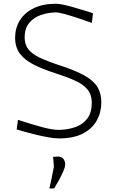

<svg xmlns="http://www.w3.org/2000/svg" viewBox="-20 -746 618 1048"><path d="M301.5 9.5Q276 9.5 238 2.5Q200 -4.5 156.5 -15.8Q113 -27 71 -39.5L78 -92Q148 -69 206.5 -53Q265 -37 301 -37Q351 -38 391.8 -52.5Q432.5 -67 456.8 -99.2Q481 -131.5 481 -186Q481 -229 457.8 -257.2Q434.5 -285.5 390 -305.8Q345.5 -326 281.5 -346.5Q211.5 -369 162.8 -394Q114 -419 88.2 -453.8Q62.5 -488.5 62.5 -541Q62.5 -592.5 88.2 -634.5Q114 -676.5 163.8 -701Q213.5 -725.5 286 -725.5Q301 -725.5 326.8 -720Q352.5 -714.5 382 -706Q411.5 -697.5 439.5 -689Q467.5 -680.5 487.5 -674L481.5 -621Q440.5 -636 399.8 -649.2Q359 -662.5 328.2 -670.5Q297.5 -678.5 286 -678.5Q240.5 -677.5 201.5 -663.5Q162.5 -649.5 138.5 -619.8Q114.5 -590 114.5 -542Q114.5 -503 134.5 -477.2Q154.5 -451.5 197 -431.2Q239.5 -411 307 -389Q393 -361 442.2 -333Q491.5 -305 512.2 -270.5Q533 -236 533 -187.5Q533 -133.5 508.5 -88.8Q484 -44 432.8 -17.2Q381.5 9.5 301.5 9.5ZM249.5 283Q256 254.5 261.8 226.5Q267.5 198.5 274 164Q273 151 272 137.2Q271 123.5 270 110L298 108.5Q317 109.5 326.5 121.8Q336 134 336 153Q336 164.5 325.5 188.8Q315 213 300.8 239Q286.5 265 276 282Z"/></svg>

Font: Commissioner Loud ExtraLight
Style: Regular
Weight: 200
Designer: Kostas Bartsokas
Foundry: Kostas Bartsokas
Version: Version 1.000; ttfautohint (v1.8.3)